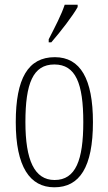

<svg xmlns="http://www.w3.org/2000/svg" viewBox="-20 -786 461 816"><path d="M187 -619V-606H198C238 -652 291 -721 310 -756V-766H255C240 -721 216 -676 187 -619ZM211 10C318 10 375 -75 375 -267C375 -450 322 -543 213 -543C99 -543 47 -452 47 -267C47 -77 107 10 211 10ZM212 -21C126 -21 88 -106 88 -267C88 -431 120 -512 211 -512C302 -512 334 -431 334 -267C334 -106 302 -21 212 -21Z"/></svg>

Font: Noto Serif Lao ExtraCondensed ExtraLight
Style: Regular
Weight: 200
Width: 2
Designer: Monotype Design Team
Foundry: Monotype Imaging Inc.
Version: Version 2.003